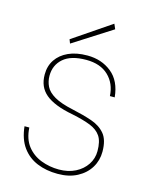

<svg xmlns="http://www.w3.org/2000/svg" viewBox="-108 -768 675 851"><g transform="rotate(15 229.0 -342.0)"><path d="M239 12Q186 12 144 -5.5Q102 -23 75.5 -59.5Q49 -96 43 -154H65Q68 -102 93 -70Q118 -38 157 -23Q196 -8 239 -8Q282 -8 314.5 -24.5Q347 -41 365.5 -69Q384 -97 384 -131Q384 -176 368 -199.5Q352 -223 319.5 -236Q287 -249 234 -260Q191 -268 159.5 -280.5Q128 -293 108.5 -309.5Q89 -326 79.5 -348Q70 -370 70 -399Q70 -438 89.5 -467Q109 -496 145 -512.5Q181 -529 232 -529Q297 -529 343 -492Q389 -455 396 -381H374Q371 -438 334 -473.5Q297 -509 232 -509Q162 -509 127 -478.5Q92 -448 92 -399Q92 -373 103 -350.5Q114 -328 144 -310.5Q174 -293 230 -281Q281 -270 320.5 -256.5Q360 -243 383 -215.5Q406 -188 406 -134Q406 -94 386 -61Q366 -28 328.5 -8Q291 12 239 12ZM143 -560 136 -578 310 -696 320 -673Z"/></g></svg>

Font: DM Sans 11pt Thin
Style: Regular
Weight: 250
Version: Version 4.004;gftools[0.9.30]